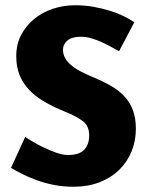

<svg xmlns="http://www.w3.org/2000/svg" viewBox="-20 -706 566 732"><path d="M267 -686Q303 -686 336.5 -680Q370 -674 399 -665Q428 -656 451.5 -644.5Q475 -633 492 -621L434 -511Q422 -517 405 -526.5Q388 -536 368.5 -545Q349 -554 328.5 -560Q308 -566 289 -566Q254 -566 237 -551.5Q220 -537 220 -515Q221 -498 228 -485Q235 -472 249 -459.5Q263 -447 285 -435Q307 -423 339 -410Q379 -393 409 -375Q439 -357 458.5 -334Q478 -311 488 -282Q498 -253 498 -215Q498 -169 481.5 -128.5Q465 -88 434 -58Q403 -28 359 -11Q315 6 260 6Q221 6 185.5 -1Q150 -8 120 -19Q90 -30 65 -42.5Q40 -55 22 -66L76 -184Q83 -179 102 -167.5Q121 -156 145 -144.5Q169 -133 194 -124Q219 -115 239 -115Q281 -115 300.5 -134.5Q320 -154 320 -190Q320 -226 295.5 -244.5Q271 -263 226 -281Q182 -299 148 -319Q114 -339 90.5 -364Q67 -389 54.5 -420Q42 -451 42 -492Q42 -537 60.5 -572.5Q79 -608 110 -633.5Q141 -659 181.5 -672.5Q222 -686 267 -686Z"/></svg>

Font: Amaranth
Style: Bold
Weight: 700
Designer: Gesine Todt
Foundry: Gesine Todt
Version: Version 1.001